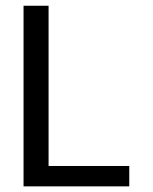

<svg xmlns="http://www.w3.org/2000/svg" viewBox="-20 -661 541 681"><path d="M63.5 0V-640.6H152.3V-72.3H438.5V0Z"/></svg>

Font: Puritan
Style: Regular
Weight: 400
Version: 2.0a